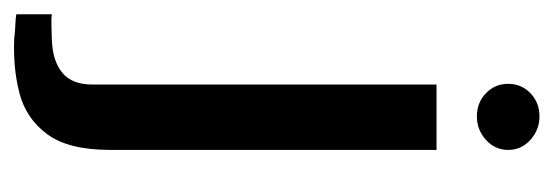

<svg xmlns="http://www.w3.org/2000/svg" viewBox="-338 -404 795 276"><g transform="rotate(90 60.0 -265.5)"><path d="M-24 112Q-30 111 -42 110.5Q-54 110 -58 109V58Q-51 59 -40 58.5Q-29 58 -22 58Q9 57 26 43Q43 29 43 0V-495H137V-26Q137 34 114.5 64.5Q92 95 55.5 104.5Q19 114 -24 112ZM89 -553Q69 -553 55.5 -566Q42 -579 42 -598Q42 -617 55.5 -630Q69 -643 89 -643Q108 -643 122.5 -630Q137 -617 137 -598Q137 -579 122.5 -566Q108 -553 89 -553Z"/></g></svg>

Font: Alumni Sans Thin SemiBold
Style: Regular
Weight: 600
Version: Version 1.018